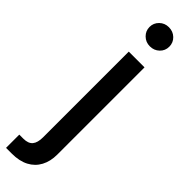

<svg xmlns="http://www.w3.org/2000/svg" viewBox="-351 -717 901 901"><g transform="rotate(45 99.5 -266.5)"><path d="M61 -522.5H165.5V56.6Q165.5 101.1 147.7 134.5Q129.9 168 95.7 186Q61.5 204.1 11.2 204.1H-26.9V116.2H0Q32.2 116.2 46.6 99.1Q61 82 61 45.9ZM113.3 -609.9Q85.9 -609.9 66.9 -628.4Q47.9 -647 47.9 -673.3Q47.9 -699.7 66.9 -718.3Q85.9 -736.8 113.3 -736.8Q141.1 -736.8 160.2 -718.5Q179.2 -700.2 179.2 -673.3Q179.2 -646.5 160.2 -628.2Q141.1 -609.9 113.3 -609.9Z"/></g></svg>

Font: Inter 28pt Medium
Style: Regular
Weight: 500
Designer: Rasmus Andersson
Foundry: rsms
Version: Version 4.001;git-66647c0bb